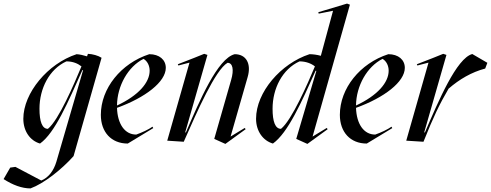

<svg xmlns="http://www.w3.org/2000/svg" viewBox="-122 -786 2736 1070"><path d="M48 264C122 237 220 160 288 84L444 -464C426 -476 394 -485 368 -486L363 -472C344 -478 322 -483 305 -484C145 -432 8 -268 8 -124C8 -56 45 -2 101 14C185 -46 258 -219 337 -395H341L192 116C177 166 148 204 108 220L-36 144L-65 148L-102 212C-51 245 0 264 48 264ZM145 -68C113 -68 98 -108 98 -180C98 -292 152 -400 248 -444C284 -444 312 -432 332 -416C292 -320 205 -116 145 -68Z M590 14 732 -72 728 -80C707 -65 669 -47 637 -36C574 -36 533 -94 530 -185C688 -242 802 -330 802 -408C802 -453 766 -484 710 -484C552 -433 440 -293 440 -146C440 -50 498 14 590 14ZM530 -198C531 -308 592 -415 678 -458C700 -445 712 -419 712 -392C712 -326 650 -254 530 -198Z M1134 16 1247 -66 1242 -73 1163 -25 1258 -356C1280 -431 1250 -484 1186 -484C1090 -460 990 -224 914 -48H910L1034 -480L1016 -486L959 -463L869 -428L872 -421L934 -437L810 -2L902 4C978 -168 1078 -396 1146 -436C1175 -436 1183 -398 1166 -340L1072 -12Z M1591 16 1704 -66 1699 -73 1620 -25 1828 -760 1812 -766 1652 -718 1654 -710 1734 -726 1666 -475C1645 -481 1621 -484 1603 -484C1443 -432 1305 -272 1305 -124C1305 -56 1343 -2 1399 14C1483 -46 1558 -216 1637 -392L1641 -391L1529 -12ZM1444 -68C1412 -68 1397 -108 1397 -180C1397 -292 1451 -400 1547 -444C1583 -444 1613 -432 1633 -416C1593 -320 1504 -116 1444 -68Z M1922 14 2064 -72 2060 -80C2039 -65 2001 -47 1969 -36C1906 -36 1865 -94 1862 -185C2020 -242 2134 -330 2134 -408C2134 -453 2098 -484 2042 -484C1884 -433 1772 -293 1772 -146C1772 -50 1830 14 1922 14ZM1862 -198C1863 -308 1924 -415 2010 -458C2032 -445 2044 -419 2044 -392C2044 -326 1982 -254 1862 -198Z M2238 4C2294 -136 2326 -203 2378 -292C2438 -344 2506 -384 2582 -404L2594 -436L2510 -485C2422 -461 2322 -224 2246 -48H2242L2366 -480L2348 -486L2291 -463L2201 -428L2204 -421L2266 -437L2142 -2Z"/></svg>

Font: Mazius Display Extra italic
Style: Regular
Weight: 400
Italic angle: -17°
Designer: Alberto Casagrande & Collletttivo
Foundry: Collletttivo
Version: Version 2.000;Glyphs 3.2 (3217)